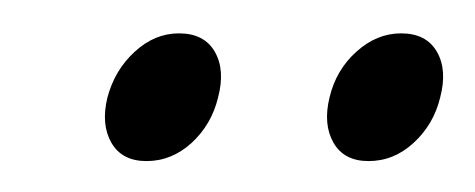

<svg xmlns="http://www.w3.org/2000/svg" viewBox="-20 -580 292 118"><path d="M70 -481Q55 -481 48.5 -492.2Q42 -503.5 46 -520Q50.5 -537 62.8 -548.2Q75 -559.5 90 -559.5Q105.5 -559.5 112 -548.2Q118.5 -537 114 -520Q110 -503.5 97.8 -492.2Q85.5 -481 70 -481ZM206.5 -481Q191.5 -481 185 -492.2Q178.5 -503.5 182.5 -520Q186.5 -537 199 -548.2Q211.5 -559.5 226.5 -559.5Q242 -559.5 248.5 -548.2Q255 -537 250.5 -520Q246.5 -503.5 234.2 -492.2Q222 -481 206.5 -481Z"/></svg>

Font: Fraunces 144pt S000 Light
Style: Italic
Weight: 300
Italic angle: -16°
Version: Version 1.000; ttfautohint (v1.8.3)